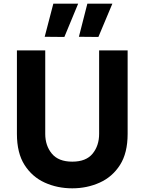

<svg xmlns="http://www.w3.org/2000/svg" viewBox="-20 -1014 786 1044"><path d="M330 -813 223 -814 270 -994H405ZM515 -813 409 -814 455 -994H591ZM373 10Q292 10 223.5 -21Q155 -52 113.5 -117Q72 -182 72 -286V-740H226V-286Q226 -222 262 -178.5Q298 -135 373 -135Q448 -135 483.5 -178.5Q519 -222 519 -286V-740H674V-286Q674 -182 632.5 -117Q591 -52 522 -21Q453 10 373 10Z"/></svg>

Font: Be Vietnam Pro
Style: Bold
Weight: 700
Designer: Lam Bao, Tony Le, Vietanh Nguyen
Foundry: Yellow Type Foundry
Version: Version 1.002; ttfautohint (v1.8.3)